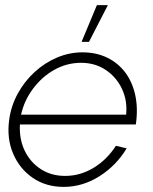

<svg xmlns="http://www.w3.org/2000/svg" viewBox="-20 -719 598 752"><path d="M229 13Q160 13 108.2 -22.5Q56.5 -58 31.2 -117.8Q6 -177.5 16 -250Q23.5 -305 49.8 -352.8Q76 -400.5 115.5 -436.8Q155 -473 203.2 -493.5Q251.5 -514 303 -514Q357 -514 399.8 -493.2Q442.5 -472.5 470.8 -434.8Q499 -397 510 -345.2Q521 -293.5 512 -231.5H58Q55 -173.5 77 -128.2Q99 -83 140 -56.5Q181 -30 235 -30Q294 -30 346.2 -61.5Q398.5 -93 434 -148L476 -138Q436.5 -71.5 370.2 -29.2Q304 13 229 13ZM62.5 -270H474Q479.5 -324.5 457.8 -370.8Q436 -417 394.2 -445Q352.5 -473 297.5 -473Q242 -473 193.2 -445.8Q144.5 -418.5 109.8 -372.2Q75 -326 62.5 -270ZM299.5 -555 359.5 -699H402.5L328.5 -555Z"/></svg>

Font: Urbanist ExtraLight
Style: Italic
Weight: 250
Version: Version 1.303